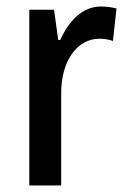

<svg xmlns="http://www.w3.org/2000/svg" viewBox="-20 -570 391 590"><path d="M290 -550C233 -550 191 -505 165 -447H159L146 -540H70V0H168V-281C167 -382 217 -451 285 -451C298 -451 315 -449 327 -444L338 -544C322 -548 305 -550 290 -550Z"/></svg>

Font: Noto Sans Gurmukhi UI Condensed Medium
Style: Regular
Weight: 500
Width: 3
Designer: Jelle Bosma - Monotype Design Team
Foundry: Monotype Imaging Inc.
Version: Version 2.004